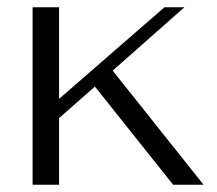

<svg xmlns="http://www.w3.org/2000/svg" viewBox="-20 -510 599 530"><path d="M458 0 242 -271 143 -184V0H70V-490H143V-237L434 -490H489L291 -315L542 0Z"/></svg>

Font: Fahkwang Light
Style: Regular
Weight: 300
Version: Version 1.000; ttfautohint (v1.6)